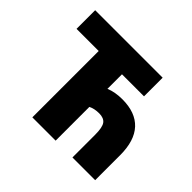

<svg xmlns="http://www.w3.org/2000/svg" viewBox="-163 -949 1167 1167"><g transform="rotate(45 420.5 -365.0)"><path d="M47.9 -570.3V-730.5H627.9V-570.3H438.5V-445.3Q485.4 -464.8 547.9 -464.8Q661.1 -464.8 719.7 -401.9Q778.3 -338.9 778.3 -214.8V0H583V-195.3Q583 -258.8 565.9 -281.7Q548.8 -304.7 508.3 -304.7Q467.8 -304.7 438.5 -290V0H238.3V-570.3Z"/></g></svg>

Font: GenEi M Gothic v2 Black
Style: Regular
Weight: 900
Version: Version 2.0